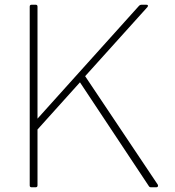

<svg xmlns="http://www.w3.org/2000/svg" viewBox="-20 -781 742 814"><path d="M131 13H114Q106 13 106 5V-753Q106 -761 114 -761H131Q139 -761 139 -753V-278L570 -757Q574 -761 580 -761H600Q606 -761 607 -758Q608 -755 605 -751L341 -458L649 2L650 6Q650 13 642 13H620Q614 13 611 8L319 -432L139 -232V5Q139 13 131 13Z"/></svg>

Font: LINE Seed JP_TTF Thin
Style: Regular
Weight: 250
Designer: LY Corporation & Fontrix & Fontworks
Version: Version 1.008